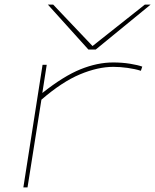

<svg xmlns="http://www.w3.org/2000/svg" viewBox="-20 -810 671 830"><path d="M182 -530 163 -408Q255 -481 328 -510.5Q401 -540 469 -540Q508 -540 542 -534.5Q576 -529 595 -522L589 -504Q564 -512 531.5 -516.5Q499 -521 470 -521Q403 -521 325.5 -488.5Q248 -456 159 -379L99 0H81L164 -530ZM631 -790 394 -596H362L187 -790H210L380 -611L606 -790Z"/></svg>

Font: Georama ExtraExtended Thin
Style: Italic
Weight: 100
Width: 8
Italic angle: -9°
Designer: Jean-Baptiste Levee
Foundry: Production Type
Version: Version 1.000